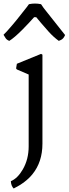

<svg xmlns="http://www.w3.org/2000/svg" viewBox="-21 -808 389 1089"><path d="M141.6 -385.3 74.7 -414.1 70.3 -419.9 74.7 -446.3 211.9 -502.4 219.7 -498V6.8Q219.7 110.8 162.6 180.7Q125 227.1 56.6 261.2Q42 246.6 40.5 219.7Q79.1 203.6 108.4 152.8Q141.6 95.2 141.6 22ZM31.7 -576.2Q17.6 -581.5 10.7 -591.8Q3.9 -602.1 -1 -610.8Q5.9 -616.7 18.6 -630.9Q56.6 -673.8 75.2 -697.3L130.9 -767.6Q140.6 -780.3 143.1 -784.2Q177.2 -791.5 211.9 -784.2Q215.8 -777.3 226.6 -762.7Q340.3 -618.7 348.1 -609.4Q339.8 -588.9 325.7 -582Q320.3 -579.1 312.5 -576.2Q283.7 -596.7 255.4 -627.9Q202.6 -687.5 184.6 -710.4H172.4Q160.6 -696.8 142.6 -677.7L105.5 -639.2Q59.6 -593.3 31.7 -576.2Z"/></svg>

Font: Trykker
Style: Regular
Weight: 400
Designer: Magnus Gaarde
Foundry: Magnus Gaarde
Version: Version 1.001